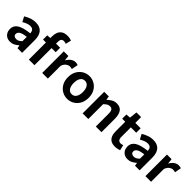

<svg xmlns="http://www.w3.org/2000/svg" viewBox="277 -2162 3526 3526"><g transform="rotate(45 2040.0 -399.0)"><path d="M216 14Q166 14 129 -7.5Q92 -29 71.5 -67Q51 -105 51 -153Q51 -242 127.5 -291.5Q204 -341 373 -359Q372 -400 351 -428Q330 -456 278 -456Q239 -456 201 -440.5Q163 -425 124 -402L72 -500Q121 -530 180 -552Q239 -574 305 -574Q412 -574 466 -511.5Q520 -449 520 -327V0H400L390 -60H385Q349 -28 307 -7Q265 14 216 14ZM265 -101Q297 -101 322 -115.5Q347 -130 373 -156V-268Q270 -256 230.5 -229Q191 -202 191 -164Q191 -131 212 -116Q233 -101 265 -101Z M619 -444V-553L695 -559V-605Q695 -663 714.5 -710Q734 -757 776.5 -784.5Q819 -812 889 -812Q922 -812 949.5 -806.5Q977 -801 996 -793L969 -683Q942 -696 909 -696Q877 -696 859 -675.5Q841 -655 841 -608V-560H948V-444H841V0H695V-444Z M1042 0V-560H1162L1173 -461H1176Q1207 -516 1249.5 -545Q1292 -574 1335 -574Q1358 -574 1373 -570.5Q1388 -567 1400 -562L1376 -435Q1361 -440 1347.5 -442Q1334 -444 1316 -444Q1284 -444 1248.5 -419.5Q1213 -395 1189 -334V0Z M1700 14Q1630 14 1568.5 -20.5Q1507 -55 1469 -121Q1431 -187 1431 -280Q1431 -373 1469 -438.5Q1507 -504 1568.5 -539Q1630 -574 1700 -574Q1770 -574 1831.5 -539Q1893 -504 1931 -438.5Q1969 -373 1969 -280Q1969 -187 1931 -121Q1893 -55 1831.5 -20.5Q1770 14 1700 14ZM1700 -106Q1757 -106 1788 -153.5Q1819 -201 1819 -280Q1819 -359 1788 -406.5Q1757 -454 1700 -454Q1642 -454 1611.5 -406.5Q1581 -359 1581 -280Q1581 -201 1611.5 -153.5Q1642 -106 1700 -106Z M2092 0V-560H2212L2223 -486H2226Q2263 -522 2307 -548Q2351 -574 2408 -574Q2499 -574 2540 -514.5Q2581 -455 2581 -349V0H2434V-331Q2434 -396 2415 -422Q2396 -448 2355 -448Q2321 -448 2295.5 -432Q2270 -416 2239 -385V0Z M2938 14Q2872 14 2831.5 -12.5Q2791 -39 2772.5 -86Q2754 -133 2754 -195V-444H2675V-553L2762 -560L2779 -711H2900V-560H3039V-444H2900V-196Q2900 -102 2977 -102Q2991 -102 3006 -106Q3021 -110 3032 -114L3057 -7Q3034 0 3004.5 7Q2975 14 2938 14Z M3268 14Q3218 14 3181 -7.5Q3144 -29 3123.5 -67Q3103 -105 3103 -153Q3103 -242 3179.5 -291.5Q3256 -341 3425 -359Q3424 -400 3403 -428Q3382 -456 3330 -456Q3291 -456 3253 -440.5Q3215 -425 3176 -402L3124 -500Q3173 -530 3232 -552Q3291 -574 3357 -574Q3464 -574 3518 -511.5Q3572 -449 3572 -327V0H3452L3442 -60H3437Q3401 -28 3359 -7Q3317 14 3268 14ZM3317 -101Q3349 -101 3374 -115.5Q3399 -130 3425 -156V-268Q3322 -256 3282.5 -229Q3243 -202 3243 -164Q3243 -131 3264 -116Q3285 -101 3317 -101Z M3722 0V-560H3842L3853 -461H3856Q3887 -516 3929.5 -545Q3972 -574 4015 -574Q4038 -574 4053 -570.5Q4068 -567 4080 -562L4056 -435Q4041 -440 4027.5 -442Q4014 -444 3996 -444Q3964 -444 3928.5 -419.5Q3893 -395 3869 -334V0Z"/></g></svg>

Font: Source Han Sans TC
Style: Bold
Weight: 700
Designer: Ryoko NISHIZUKA Ë•øÂ°öÊ∂ºÂ≠ê (kana, bopomofo & ideographs); Paul D. Hunt (Latin, Greek & Cyrillic); Sandoll Communicatio
Foundry: Adobe
Version: Version 2.004;hotconv 1.0.118;makeotfexe 2.5.65603